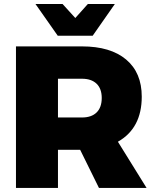

<svg xmlns="http://www.w3.org/2000/svg" viewBox="-20 -931 765 951"><path d="M439 -753.9H266.1L155.8 -911.1H290L353 -841.8L415 -911.1H548.8ZM706.1 0H470.2L377 -189H267.1V0H59.1V-701.2H386.2Q527.3 -701.2 604.7 -636.2Q682.1 -571.3 682.1 -452.1Q682.1 -295.9 564 -229ZM267.1 -541V-349.1H386.2Q433.1 -349.1 458.5 -374Q483.9 -398.9 483.9 -445.8Q483.9 -491.7 458.3 -516.4Q432.6 -541 386.2 -541Z"/></svg>

Font: Montserrat arm ExtraBold
Style: Regular
Weight: 800
Designer: Julieta Ulanovsky
Foundry: Julieta Ulanovsky
Version: Version 6.000;PS 006.000;hotconv 1.0.88;makeotf.lib2.5.64775